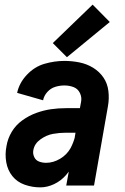

<svg xmlns="http://www.w3.org/2000/svg" viewBox="-20 -801 540 829"><path d="M154 8Q119 8 86.5 -3.5Q54 -15 33.5 -40.5Q13 -66 7 -100.5Q1 -135 8 -170Q13 -202 30.5 -231.5Q48 -261 76.5 -281.5Q105 -302 137 -313.5Q169 -325 200.5 -329.5Q232 -334 265 -334H325L330 -361Q334 -381 325 -399.5Q316 -418 297.5 -425Q279 -432 258 -432Q238 -432 218.5 -426Q199 -420 184.5 -404Q170 -388 166 -368L54 -400Q63 -443 96 -478Q129 -513 172 -525.5Q215 -538 258 -538Q291 -538 323 -531.5Q355 -525 382 -508.5Q409 -492 426.5 -466.5Q444 -441 448 -408Q452 -375 446 -342L386 0H266L277 -60Q271 -52 265 -45Q243 -20 213.5 -6Q184 8 154 8ZM179 -98Q210 -98 239.5 -115.5Q269 -133 285 -162Q297 -185 303 -208V-210L306 -228H265Q237 -228 209 -223Q181 -218 155 -199.5Q129 -181 124 -153Q121 -138 127.5 -123.5Q134 -109 148.5 -103.5Q163 -98 179 -98ZM269 -554 208 -615 380 -781 454 -706Z"/></svg>

Font: Iosevka SS08
Style: Bold Italic
Weight: 700
Italic angle: -10°
Monospace: yes
Designer: Belleve Invis
Foundry: Belleve Invis
Version: 2.1.0; ttfautohint (v1.8.2)